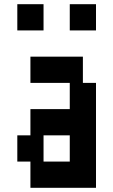

<svg xmlns="http://www.w3.org/2000/svg" viewBox="-20 -1020 540 915"><path d="M125 -250H62.5V-375H125V-500H312.5V-625H125V-750H375V-625H437.5V-125H125ZM312.5 -1000H437.5V-875H312.5ZM187.5 -250H312.5V-375H187.5ZM62.5 -1000H187.5V-875H62.5Z"/></svg>

Font: Amiga Topaz Unicode Rus
Style: Regular
Weight: 400
Designer: dMG of Trueschool and Divine Stylers
Foundry: dMG of Trueschool and Divine Stylers
Version: Version 1.1